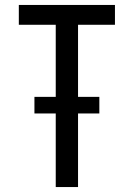

<svg xmlns="http://www.w3.org/2000/svg" viewBox="-20 -755 540 775"><path d="M205 0V-297H119V-364H205V-655H56V-735H444V-655H295V-364H381V-297H295V0Z"/></svg>

Font: Iosevka SS18 Medium
Style: Regular
Weight: 500
Monospace: yes
Designer: Belleve Invis
Foundry: Belleve Invis
Version: Version 25.1.1; ttfautohint (v1.8.4)